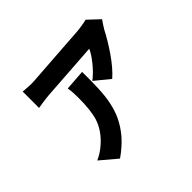

<svg xmlns="http://www.w3.org/2000/svg" viewBox="-192 -1030 1353 1353"><g transform="rotate(-45 484.5 -354.0)"><path d="M817 -573Q793 -533 767 -495Q705 -405 650 -358L541 -447Q588 -483 631 -537Q670 -586 686 -623L252 -593Q205 -589 141 -578V-741L155 -740Q163 -738 168 -739Q184 -737 195 -737Q226 -735 252 -737L707 -769Q732 -770 764 -776Q799 -781 812 -786L897 -706L876 -675Q863 -655 857 -645Q839 -610 817 -573ZM535 -543V-450L533 -378Q530 -308 519 -254Q507 -191 482 -137Q454 -78 410 -26Q362 29 292 78L169 -26Q196 -38 216 -51Q243 -68 269 -92Q340 -157 366 -237Q388 -307 388 -436Q388 -491 381 -532Z"/></g></svg>

Font: Xiangcui Wave Sans Xiangcui Wave Sans
Style: Regular
Weight: 800
Width: 3
Version: Version 0.920;March 28, 2024;FontCreator 14.0.0.2814 64-bit